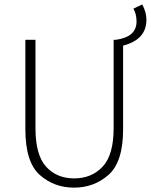

<svg xmlns="http://www.w3.org/2000/svg" viewBox="-20 -840 685 872"><path d="M505.9 -659.2Q600.1 -671.9 600.1 -742.2Q600.1 -776.4 585.9 -800.8L626 -819.8Q645 -784.7 645 -750Q645 -660.2 539.1 -632.8V-252.9Q539.1 -104.5 473.1 -46.1Q407.2 12.2 316.4 12.2Q225.6 12.2 160.4 -45.7Q95.2 -103.5 95.2 -252.9V-659.2H141.1V-257.8Q141.1 -135.7 189.5 -82.8Q237.8 -29.8 316.9 -29.8Q396 -29.8 446 -83Q496.1 -136.2 496.1 -257.8V-659.2Z"/></svg>

Font: SourceSansPro-Light
Style: Regular
Weight: 300
Designer: Paul D. Hunt
Foundry: Adobe Systems Incorporated
Version: Version 2.020;PS 2.0;hotconv 1.0.86;makeotf.lib2.5.63406